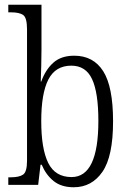

<svg xmlns="http://www.w3.org/2000/svg" viewBox="-20 -780 546 810"><path d="M291 10Q239 10 206.5 -16Q174 -42 156 -85H151L141 0H15V-32H25Q61 -32 77.5 -43.5Q94 -55 94 -102V-656Q94 -705 78 -716.5Q62 -728 26 -728H15V-760H155V-569Q155 -542 154 -502Q153 -462 152 -436H154Q172 -486 205 -515.5Q238 -545 293 -545Q374 -545 415.5 -479.5Q457 -414 457 -268Q457 -120 412 -55Q367 10 291 10ZM282 -33Q395 -33 395 -270Q395 -389 368.5 -446Q342 -503 281 -503Q214 -503 184 -444.5Q154 -386 154 -269Q154 -152 183.5 -92.5Q213 -33 282 -33Z"/></svg>

Font: Noto Serif Lao Condensed Light
Style: Regular
Weight: 300
Width: 3
Designer: Monotype Design Team
Foundry: Monotype Imaging Inc.
Version: Version 2.003; ttfautohint (v1.8.4.7-5d5b)